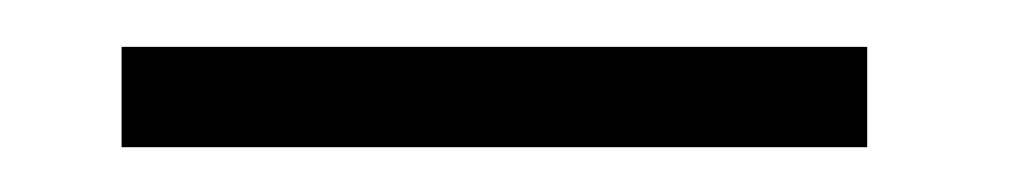

<svg xmlns="http://www.w3.org/2000/svg" viewBox="-20 -832 445 84"><path d="M33.2 -811.5H359.4V-767.6H33.2Z"/></svg>

Font: Reddit Sans Fudge Light
Style: Regular
Weight: 300
Designer: Stephen Hutchings
Foundry: Reddit
Version: Version 1.013